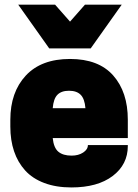

<svg xmlns="http://www.w3.org/2000/svg" viewBox="-20 -800 600 834"><path d="M535.2 -200.2H209Q213.4 -157.7 233.6 -140.9Q253.9 -124 291 -124Q320.8 -124 341.3 -137.5Q361.8 -150.9 361.8 -169.9H535.2V-166Q535.2 -85.4 469.5 -35.6Q403.8 14.2 290 14.2Q223.6 14.2 172.4 -5.1Q121.1 -24.4 89.1 -59.8Q57.1 -95.2 41 -143.1Q24.9 -190.9 24.9 -250V-279.8Q24.9 -399.4 92 -471.7Q159.2 -543.9 284.2 -543.9Q408.2 -543.9 471.7 -472.2Q535.2 -400.4 535.2 -279.8ZM59.1 -779.8H219.2L284.2 -706.1L349.1 -779.8H508.8L374 -589.8H193.8ZM209 -330.1H351.1Q347.7 -371.1 330.3 -388.4Q313 -405.8 279.8 -405.8Q246.6 -405.8 229.5 -388.4Q212.4 -371.1 209 -330.1Z"/></svg>

Font: Cooper Hewitt
Style: Heavy
Weight: 713
Designer: Village Type and Design LLC
Foundry: Cooper Hewitt Smithsonian Design Museum
Version: 1.000